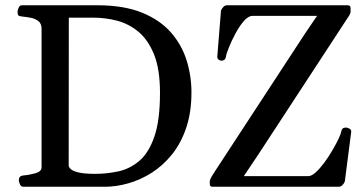

<svg xmlns="http://www.w3.org/2000/svg" viewBox="-20 -713 1391 733"><path d="M68.4 0Q60.1 0 55.9 -9.8Q51.8 -19.5 51.8 -24.9Q51.8 -41 67.9 -43Q91.3 -44.9 115 -51.5Q138.7 -58.1 138.7 -74.2V-602.5Q138.7 -623.5 126.2 -632.8Q113.8 -642.1 96.7 -645.3Q79.6 -648.4 64.5 -649.9Q54.2 -650.9 50.5 -654.1Q46.9 -657.2 46.9 -668Q46.9 -673.3 51 -683.1Q55.2 -692.9 63.5 -692.9H354.5Q454.1 -692.4 522.5 -664.6Q590.8 -636.7 632.3 -589.4Q673.8 -542 692.4 -482.7Q710.9 -423.3 710.9 -360.4Q710.9 -284.2 690.9 -225.1Q670.9 -166 636.7 -123.5Q602.5 -81.1 559.6 -53.7Q516.6 -26.4 470.2 -13.2Q423.8 0 379.9 0ZM242.2 -82Q242.2 -75.2 250 -67.6Q257.8 -60.1 279.5 -54.7Q301.3 -49.3 343.8 -49.3Q388.2 -49.3 432.1 -58.8Q476.1 -68.4 512 -98.9Q547.9 -129.4 569.3 -191.4Q590.8 -253.4 590.8 -358.4Q590.8 -449.2 567.9 -505.6Q544.9 -562 507.6 -592.5Q470.2 -623 425.8 -634.3Q381.3 -645.5 338.9 -645.5H242.7ZM792.5 0Q786.6 0 783.7 -2.4Q780.8 -4.9 780.8 -11.7V-19.5Q780.8 -24.4 784.4 -32.2Q788.1 -40 801.3 -60.1L1145.5 -586.4L1200.7 -667.5L1223.1 -652.3H943.8Q927.7 -652.3 910.4 -632.1Q893.1 -611.8 878.2 -583.7Q863.3 -555.7 853.5 -531Q843.8 -506.3 842.8 -497.6Q840.8 -481.4 824.7 -481.4Q819.3 -481.4 814.2 -485.6Q809.1 -489.7 809.6 -498L823.7 -672.9Q832.5 -692.4 846.7 -692.9H1306.6Q1312.5 -692.9 1315.4 -690.4Q1318.4 -688 1318.4 -681.2V-668Q1318.4 -662.6 1313.5 -654.3L964.8 -121.1L892.1 -12.7L866.2 -40.5H1156.7Q1169.4 -40.5 1185.8 -55.4Q1202.1 -70.3 1218.8 -93Q1235.4 -115.7 1249.5 -140.1Q1263.7 -164.6 1272.7 -183.6Q1281.7 -202.6 1282.7 -210Q1284.7 -226.1 1300.8 -226.1Q1306.2 -226.1 1314 -221.9Q1321.8 -217.8 1320.8 -209.5L1296.4 -20Q1287.6 -0.5 1273.4 0Z"/></svg>

Font: Gelasio
Style: Regular
Weight: 400
Designer: Eben Sorkin
Foundry: Eben Sorkin
Version: Version 1.008